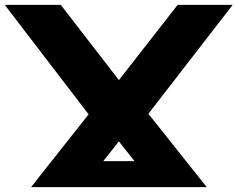

<svg xmlns="http://www.w3.org/2000/svg" viewBox="-25 -770 978 790"><path d="M596.1 -106.9 576.4 -46.5 419.8 -244.2H508.1L346.4 -39L321.1 -106.9ZM396.2 -371.2 379.1 -248 -5.5 -750H225L516.7 -372.7L425.6 -390.8L706 -750H932.4L548.2 -253.5L525.8 -377.2L825.6 0H102.8Z"/></svg>

Font: Unbounded Variable
Style: Regular
Weight: 400
Designer: Luke Prowse, Jean-Baptiste Morizot, Fátima Lázaro, Florian Runge
Foundry: NaN
Version: Version 1.600;FEAKit 1.0